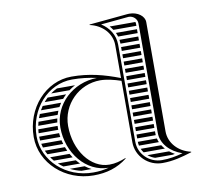

<svg xmlns="http://www.w3.org/2000/svg" viewBox="-72 -694 838 778"><g transform="rotate(-10 347.5 -305.0)"><path d="M241.2 -368H166.9C157.6 -363.6 148.6 -358.2 140.2 -352H216C223.9 -357.9 232.3 -363.3 241.2 -368ZM199.4 -338H123.3C118.1 -333 113 -327.7 108.3 -322H184.3C189 -327.6 194 -333 199.4 -338ZM173.6 -308H97.7C94.2 -302.9 90.9 -297.5 87.8 -292H163.8C166.8 -297.5 170.1 -302.8 173.6 -308ZM157 -278H80.8C78.4 -272.8 76.2 -267.5 74.3 -262H151.1C152.8 -267.4 154.8 -272.8 157 -278ZM147.2 -248H69.8C68.4 -242.8 67.1 -237.4 66.1 -232H144.4C145.1 -237.4 146 -242.8 147.2 -248ZM143.2 -218H63.8C63.1 -212.7 62.6 -207.4 62.3 -202H143.1C143 -204.7 143 -207.3 143 -210C143 -212.7 143.1 -215.3 143.2 -218ZM248.3 -22C239.3 -26.6 230.8 -31.9 222.8 -38H161.7C175.8 -31 191.1 -25.6 207.1 -22ZM181.1 -82C177.6 -87.1 174.3 -92.5 171.2 -98H91.4C95.2 -92.5 99.4 -87.1 103.9 -82ZM191.6 -68H117.7C124 -62.3 130.7 -56.9 137.8 -52H206.4C201.2 -57 196.3 -62.4 191.6 -68ZM144 -188H62C62.1 -182.6 62.4 -177.3 63 -172H146C145.1 -177.3 144.5 -182.6 144 -188ZM148.6 -158H65.3C66.4 -152.6 67.8 -147.2 69.5 -142H152.8C151.2 -147.2 149.8 -152.6 148.6 -158ZM157.4 -128H74.7C77.1 -122.5 79.7 -117.2 82.6 -112H164.1C161.7 -117.2 159.4 -122.5 157.4 -128ZM420.9 -578C425.6 -573 429.7 -567.6 433.4 -562H528V-570C528 -572.8 527.5 -575.5 526.5 -578ZM441.3 -548C443.7 -542.9 445.8 -537.5 447.4 -532H528V-548ZM450.6 -518C451.4 -512.8 451.9 -507.5 452 -502H528V-518ZM528 -202V-218H452V-202ZM528 -188H452V-172H528ZM528 -158H452V-142H528ZM528 -128H452V-112H528.3C528.1 -114.6 528 -117.3 528 -120ZM528 -488H452V-472H528ZM528 -458H452V-442H528ZM528 -428H452V-412H528ZM528 -398H452V-382H528ZM528 -368H452V-352H528ZM528 -338H452V-322H528ZM528 -308H452V-292H528ZM528 -278H452V-262H528ZM528 -248H452V-232H528ZM535.8 -82C533.6 -87.1 531.8 -92.5 530.5 -98H452C452.2 -92.5 452.8 -87.2 454 -82ZM543.1 -68H458.6C461.1 -62.3 464.2 -56.9 467.9 -52H555.3C550.8 -57 546.7 -62.4 543.1 -68ZM570.2 -38H481C489.4 -30.9 499.2 -25.4 510 -22H582.2C585.3 -22.5 588.4 -23.1 591.5 -23.8C583.9 -28 576.8 -32.8 570.2 -38ZM40 -190C40 -82.4 135.4 5 253 5C306 5 351 -8 392 -40L391 -42C368 -33 348 -27 323 -27C246.8 -27 185 -109 185 -210C185 -298.3 256.7 -370 345 -370C370.3 -370 401.8 -362.5 430 -352.9V-100C430 -42 478 4 536 4C580 4 616 -6 658 -19V-21C607 -32 570 -72 570 -120V-570C570 -594.5 542.7 -615.4 508.2 -615.4C505.5 -615.4 502.8 -615.3 500 -615L342 -600V-598C393 -587 430 -548 430 -500V-364.3C365.5 -389.1 304.4 -405 233 -405C126.5 -405 40 -308.7 40 -190ZM442 -500C442 -539.2 420.1 -572.2 388.1 -592.3L500.6 -603C501.7 -603.1 502.8 -603.2 503.9 -603.2C522.4 -603.2 538 -588.3 538 -570V-120C538 -74.4 573.6 -37.8 622.3 -21C592.3 -12.8 567.1 -8 536 -8C484.4 -8 442 -48.9 442 -100ZM334.1 -381.7C233.8 -380.4 153 -304 153 -210C153 -102.7 226.4 -15.5 317.3 -15.1C296.7 -9.4 276.2 -7 253 -7C141.1 -7 52 -89.9 52 -190C52 -302.1 133.1 -393 233 -393C268.5 -393 301.8 -388.9 334.1 -381.7Z"/></g></svg>

Font: SortefaxS02
Style: Medium
Weight: 500
Designer: gluk
Foundry: gluk
Version: Version 0.261